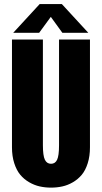

<svg xmlns="http://www.w3.org/2000/svg" viewBox="-20 -890 490 922"><path d="M404 -732.5H279.5L224 -809L168 -732.5H43.5L170.5 -870.5H277ZM37.5 -182.5V-700H186V-193Q186 -142.5 195.5 -123Q205 -103.5 225 -103.5Q245 -103.5 254.2 -122.8Q263.5 -142 263.5 -192.5V-700H412V-182.5Q412 -140 401.2 -106Q390.5 -72 372.5 -50.5Q354.5 -29 330 -14.8Q305.5 -0.5 279.5 5.2Q253.5 11 225 11Q196.5 11 170.8 5.2Q145 -0.5 120.2 -14.8Q95.5 -29 77.5 -50.5Q59.5 -72 48.5 -106Q37.5 -140 37.5 -182.5Z"/></svg>

Font: League Mono Condensed
Style: Bold
Weight: 700
Width: 1
Designer: Tyler Finck
Foundry: The League of Moveable Type / Tyler Finck
Version: Version 2.210